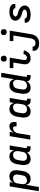

<svg xmlns="http://www.w3.org/2000/svg" viewBox="1891 -2686 1008 4849"><g transform="rotate(-90 2395.5 -261.0)"><path d="M-9 215 113 -520H221L207 -436Q219 -457 236.5 -475Q254 -493 275 -505.5Q296 -518 319.5 -523Q343 -528 366 -528Q395 -528 422.5 -520.5Q450 -513 470 -495.5Q490 -478 502 -453.5Q514 -429 519 -402Q524 -375 522.5 -346Q521 -317 516 -288L500 -188Q496 -164 489 -140Q482 -116 469.5 -93.5Q457 -71 440 -51Q423 -31 400.5 -17.5Q378 -4 353.5 2Q329 8 305 8Q277 8 250.5 1Q224 -6 203.5 -22.5Q183 -39 171 -62.5Q159 -86 153 -113L99 215ZM261 -84Q284 -84 308 -91.5Q332 -99 351 -116Q370 -133 380.5 -156.5Q391 -180 394 -203L411 -303Q414 -319 414.5 -335.5Q415 -352 411.5 -367.5Q408 -383 400.5 -396.5Q393 -410 381 -419Q369 -428 353.5 -432Q338 -436 321 -436Q299 -436 276 -430Q253 -424 234 -409.5Q215 -395 204 -373.5Q193 -352 189 -329L173 -229Q170 -212 169 -195Q168 -178 171 -161.5Q174 -145 180.5 -130Q187 -115 198.5 -104.5Q210 -94 226.5 -89Q243 -84 261 -84Z M807 8Q778 8 751 0.5Q724 -7 704 -24.5Q684 -42 672 -66.5Q660 -91 655 -118Q650 -145 651 -174Q652 -203 657 -232L674 -332Q678 -356 685 -380Q692 -404 704 -426.5Q716 -449 733.5 -469Q751 -489 773 -502.5Q795 -516 819.5 -522Q844 -528 868 -528Q896 -528 923 -521Q950 -514 970 -497.5Q990 -481 1002.5 -457.5Q1015 -434 1020 -407L1039 -520H1147L1079 -113Q1078 -107 1079 -101.5Q1080 -96 1083.5 -92Q1087 -88 1092.5 -86Q1098 -84 1104 -84H1127L1126 8H1088Q1065 8 1043.5 3.5Q1022 -1 1004.5 -13.5Q987 -26 977.5 -45.5Q968 -65 968 -88Q957 -66 939 -47Q921 -28 899.5 -15.5Q878 -3 854 2.5Q830 8 807 8ZM853 -84Q875 -84 898 -90Q921 -96 939.5 -110.5Q958 -125 969.5 -146.5Q981 -168 984 -191L1001 -291Q1004 -308 1004.5 -325Q1005 -342 1002.5 -358.5Q1000 -375 993.5 -390Q987 -405 975 -415.5Q963 -426 947 -431Q931 -436 913 -436Q890 -436 865.5 -428.5Q841 -421 822.5 -404Q804 -387 793.5 -363.5Q783 -340 779 -317L763 -217Q760 -201 759.5 -184.5Q759 -168 762 -152.5Q765 -137 773 -123.5Q781 -110 793 -101Q805 -92 820.5 -88Q836 -84 853 -84Z M1295 0 1381 -520H1489L1472 -420Q1484 -443 1501 -463.5Q1518 -484 1539 -499Q1560 -514 1584.5 -521Q1609 -528 1634 -528Q1655 -528 1674.5 -522Q1694 -516 1708 -502.5Q1722 -489 1729 -470Q1736 -451 1738.5 -431Q1741 -411 1739.5 -389.5Q1738 -368 1734 -347H1626Q1628 -357 1629 -367Q1630 -377 1629 -386.5Q1628 -396 1626 -405Q1624 -414 1618.5 -421.5Q1613 -429 1604.5 -432.5Q1596 -436 1586 -436Q1569 -436 1551.5 -431.5Q1534 -427 1519 -417Q1504 -407 1492 -393Q1480 -379 1472 -363.5Q1464 -348 1459.5 -331Q1455 -314 1452 -298L1403 0Z M2007 8Q1978 8 1951 0.5Q1924 -7 1904 -24.5Q1884 -42 1872 -66.5Q1860 -91 1855 -118Q1850 -145 1851 -174Q1852 -203 1857 -232L1874 -332Q1878 -356 1885 -380Q1892 -404 1904 -426.5Q1916 -449 1933.5 -469Q1951 -489 1973 -502.5Q1995 -516 2019.5 -522Q2044 -528 2068 -528Q2096 -528 2123 -521Q2150 -514 2170 -497.5Q2190 -481 2202.5 -457.5Q2215 -434 2220 -407L2239 -520H2347L2279 -113Q2278 -107 2279 -101.5Q2280 -96 2283.5 -92Q2287 -88 2292.5 -86Q2298 -84 2304 -84H2327L2326 8H2288Q2265 8 2243.5 3.5Q2222 -1 2204.5 -13.5Q2187 -26 2177.5 -45.5Q2168 -65 2168 -88Q2157 -66 2139 -47Q2121 -28 2099.5 -15.5Q2078 -3 2054 2.5Q2030 8 2007 8ZM2053 -84Q2075 -84 2098 -90Q2121 -96 2139.5 -110.5Q2158 -125 2169.5 -146.5Q2181 -168 2184 -191L2201 -291Q2204 -308 2204.5 -325Q2205 -342 2202.5 -358.5Q2200 -375 2193.5 -390Q2187 -405 2175 -415.5Q2163 -426 2147 -431Q2131 -436 2113 -436Q2090 -436 2065.5 -428.5Q2041 -421 2022.5 -404Q2004 -387 1993.5 -363.5Q1983 -340 1979 -317L1963 -217Q1960 -201 1959.5 -184.5Q1959 -168 1962 -152.5Q1965 -137 1973 -123.5Q1981 -110 1993 -101Q2005 -92 2020.5 -88Q2036 -84 2053 -84Z M2607 8Q2578 8 2551 0.5Q2524 -7 2504 -24.5Q2484 -42 2472 -66.5Q2460 -91 2455 -118Q2450 -145 2451 -174Q2452 -203 2457 -232L2474 -332Q2478 -356 2485 -380Q2492 -404 2504 -426.5Q2516 -449 2533.5 -469Q2551 -489 2573 -502.5Q2595 -516 2619.5 -522Q2644 -528 2668 -528Q2696 -528 2723 -521Q2750 -514 2770 -497.5Q2790 -481 2802.5 -457.5Q2815 -434 2820 -407L2874 -735H2982L2879 -113Q2878 -107 2879 -101.5Q2880 -96 2883.5 -92Q2887 -88 2892.5 -86Q2898 -84 2904 -84H2927L2926 8H2888Q2865 8 2843.5 3.5Q2822 -1 2805 -13Q2788 -25 2778 -44.5Q2768 -64 2769 -86V-88Q2757 -66 2739 -47Q2721 -28 2699.5 -15.5Q2678 -3 2654 2.5Q2630 8 2607 8ZM2653 -84Q2675 -84 2698 -90Q2721 -96 2739.5 -110.5Q2758 -125 2769.5 -146.5Q2781 -168 2784 -191L2801 -291Q2804 -308 2804.5 -325Q2805 -342 2802.5 -358.5Q2800 -375 2793.5 -390Q2787 -405 2775 -415.5Q2763 -426 2747 -431Q2731 -436 2713 -436Q2690 -436 2665.5 -428.5Q2641 -421 2622.5 -404Q2604 -387 2593.5 -363.5Q2583 -340 2579 -317L2563 -217Q2560 -201 2559.5 -184.5Q2559 -168 2562 -152.5Q2565 -137 2573 -123.5Q2581 -110 2593 -101Q2605 -92 2620.5 -88Q2636 -84 2653 -84Z M3354 8Q3329 8 3304.5 3.5Q3280 -1 3259.5 -13.5Q3239 -26 3224.5 -44.5Q3210 -63 3203 -86Q3196 -109 3196 -134.5Q3196 -160 3201 -186L3241 -428H3099V-520H3364L3306 -171Q3303 -154 3304 -138Q3305 -122 3313.5 -109.5Q3322 -97 3336.5 -90.5Q3351 -84 3367 -84Q3383 -84 3399 -91.5Q3415 -99 3426.5 -112.5Q3438 -126 3445 -141.5Q3452 -157 3454 -173L3549 -163Q3544 -140 3535.5 -118.5Q3527 -97 3513.5 -77Q3500 -57 3482.5 -40Q3465 -23 3443.5 -12Q3422 -1 3399 3.5Q3376 8 3354 8ZM3339 -595Q3322 -595 3305 -601.5Q3288 -608 3278.5 -621.5Q3269 -635 3266 -652.5Q3263 -670 3266 -688Q3268 -701 3274.5 -712.5Q3281 -724 3291.5 -731.5Q3302 -739 3314.5 -742Q3327 -745 3340 -745Q3357 -745 3374 -738.5Q3391 -732 3400.5 -718.5Q3410 -705 3413.5 -687.5Q3417 -670 3414 -652Q3411 -639 3405 -627.5Q3399 -616 3388 -608.5Q3377 -601 3364.5 -598Q3352 -595 3339 -595Z M3728 223Q3702 223 3677.5 220Q3653 217 3630 209Q3607 201 3588 187.5Q3569 174 3556.5 154Q3544 134 3539 110Q3534 86 3539 60V58H3646V59Q3643 76 3650 91.5Q3657 107 3670.5 116Q3684 125 3701 128Q3718 131 3735 131Q3757 131 3778.5 121.5Q3800 112 3815.5 94.5Q3831 77 3839 55Q3847 33 3851 12L3924 -428H3783V-520H4047L3956 27Q3952 53 3943 79Q3934 105 3918.5 128.5Q3903 152 3880.5 171Q3858 190 3832.5 202Q3807 214 3780.5 218.5Q3754 223 3728 223ZM4009 -595Q3992 -595 3975 -601.5Q3958 -608 3948.5 -621.5Q3939 -635 3936 -652.5Q3933 -670 3936 -688Q3938 -701 3944.5 -712.5Q3951 -724 3961.5 -731.5Q3972 -739 3984.5 -742Q3997 -745 4010 -745Q4027 -745 4044 -738.5Q4061 -732 4070.5 -718.5Q4080 -705 4083.5 -687.5Q4087 -670 4084 -652Q4081 -639 4075 -627.5Q4069 -616 4058 -608.5Q4047 -601 4034.5 -598Q4022 -595 4009 -595Z M4451 8Q4426 8 4401.5 6Q4377 4 4353.5 -2Q4330 -8 4309.5 -19Q4289 -30 4273 -47Q4257 -64 4250 -87Q4243 -110 4247 -135L4248 -142H4354V-140Q4352 -128 4357.5 -118Q4363 -108 4372 -102Q4381 -96 4391 -92.5Q4401 -89 4412.5 -87Q4424 -85 4435.5 -84Q4447 -83 4458 -83Q4470 -83 4481.5 -83.5Q4493 -84 4504 -86Q4515 -88 4526 -91.5Q4537 -95 4547.5 -100.5Q4558 -106 4566 -115.5Q4574 -125 4576 -136Q4579 -152 4570.5 -165Q4562 -178 4549.5 -186Q4537 -194 4522.5 -198.5Q4508 -203 4493.5 -207Q4479 -211 4464 -215Q4449 -219 4435 -224Q4421 -229 4407.5 -235.5Q4394 -242 4381 -250Q4368 -258 4357 -267.5Q4346 -277 4336 -287.5Q4326 -298 4318 -311Q4310 -324 4305.5 -338Q4301 -352 4299.5 -367.5Q4298 -383 4301 -399Q4304 -421 4316.5 -442Q4329 -463 4347.5 -478.5Q4366 -494 4388.5 -503.5Q4411 -513 4433 -518.5Q4455 -524 4477.5 -526Q4500 -528 4522 -528Q4546 -528 4570 -526Q4594 -524 4617 -517.5Q4640 -511 4660.5 -500Q4681 -489 4695.5 -472Q4710 -455 4716 -432Q4722 -409 4718 -385L4717 -378H4611L4612 -380Q4613 -391 4609 -401Q4605 -411 4597 -417.5Q4589 -424 4579 -427.5Q4569 -431 4558.5 -433Q4548 -435 4537 -436Q4526 -437 4515 -437Q4499 -437 4483 -435.5Q4467 -434 4451.5 -428.5Q4436 -423 4422 -411.5Q4408 -400 4405 -384Q4403 -368 4411 -355Q4419 -342 4431.5 -334.5Q4444 -327 4458.5 -322Q4473 -317 4488 -313Q4503 -309 4518 -305Q4533 -301 4547 -296Q4561 -291 4574.5 -284.5Q4588 -278 4600.5 -270Q4613 -262 4624.5 -253Q4636 -244 4645.5 -233Q4655 -222 4662.5 -209Q4670 -196 4675.5 -182Q4681 -168 4682 -152.5Q4683 -137 4681 -121Q4677 -98 4664 -77Q4651 -56 4631.5 -40.5Q4612 -25 4589.5 -16Q4567 -7 4543.5 -1.5Q4520 4 4497 6Q4474 8 4451 8Z"/></g></svg>

Font: Iosevka Semibold Extended
Style: Italic
Weight: 600
Width: 7
Italic angle: -9°
Monospace: yes
Designer: Belleve Invis
Foundry: Belleve Invis
Version: Version 32.5.0; ttfautohint (v1.8.4)